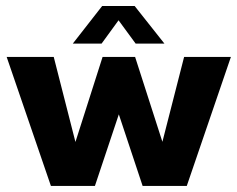

<svg xmlns="http://www.w3.org/2000/svg" viewBox="-20 -615 785 635"><path d="M372.1 -547.9 428.7 -470.7H523.9L425.3 -595.2H317.9L220.7 -470.7H315.9ZM588.9 -426.8 517.1 -146 426.8 -426.8H319.3L229.5 -145.5L157.7 -426.8H2L148.4 0H293.9L373 -236.8L451.7 0H597.7L743.7 -426.8Z"/></svg>

Font: Now ExtraBold
Style: Regular
Weight: 800
Designer: Alfredo Marco Pradil
Foundry: Alfredo Marco Pradil
Version: Version 1.200;hotconv 1.0.109;makeotfexe 2.5.65596